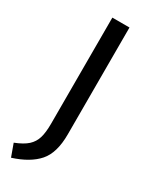

<svg xmlns="http://www.w3.org/2000/svg" viewBox="-213 -737 732 922"><g transform="rotate(30 152.5 -276.0)"><path d="M210 -96Q210 6 165.5 57Q121 108 30 137L5 68Q51 50 74 29Q97 8 106 -22Q115 -52 115 -100V-689H210Z"/></g></svg>

Font: FiraGO
Style: Regular
Weight: 400
Designer: bBox Type
Foundry: bBox Type GmbH
Version: Version 1.001;April 20, 2020;FontCreator 12.0.0.2555 64-bit